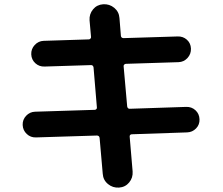

<svg xmlns="http://www.w3.org/2000/svg" viewBox="-20 -808 1040 897"><path d="M148.4 -166Q123 -165 105 -182.1Q86.9 -199.2 85.9 -224.1Q85 -249 102.1 -267.1Q119.1 -285.2 143.6 -286.1L422.9 -294.9Q426.8 -294.9 430.2 -298.3Q433.6 -301.8 432.6 -306.6L417 -493.2Q415 -503.9 405.3 -503.9L188.5 -497.1Q163.1 -496.1 145 -512.7Q127 -529.3 126 -554.2Q125 -579.1 142.1 -597.7Q159.2 -616.2 183.6 -617.2L395.5 -624Q399.4 -624 402.8 -627.9Q406.2 -631.8 405.3 -635.7L398.4 -712.9Q396.5 -742.2 414.6 -764.2Q432.6 -786.1 461.9 -788.1Q491.2 -790 513.7 -771.5Q536.1 -752.9 538.1 -723.6L544.9 -639.6Q546.9 -629.9 557.6 -629.9L809.6 -637.7Q835 -638.7 853 -622.6Q871.1 -606.4 872.1 -581.1Q873 -555.7 856 -537.1Q838.9 -518.6 814.5 -517.6L568.4 -509.8Q563.5 -509.8 560.1 -505.9Q556.6 -502 557.6 -498L574.2 -310.5Q576.2 -299.8 585.9 -299.8L849.6 -308.6Q875 -309.6 893.1 -293Q911.1 -276.4 912.1 -251Q913.1 -225.6 896 -208Q878.9 -190.4 854.5 -189.5L595.7 -180.7Q590.8 -180.7 587.9 -177.2Q585 -173.8 585.9 -168.9L599.6 -6.8Q601.6 22.5 583.5 44.4Q565.4 66.4 536.1 68.4Q506.8 70.3 484.4 51.8Q461.9 33.2 460 3.9L445.3 -164.1Q443.4 -174.8 432.6 -174.8Z"/></svg>

Font: Rounded-X Mgen+ 1m bold
Style: Bold
Weight: 700
Designer: [Source Han Sans]
Ryoko NISHIZUKA  (kana & ideographs); Paul D. Hunt (Latin, Greek & Cyrillic); Wenlong ZHANG  (bopomofo
Version: Version 1.059.20150602